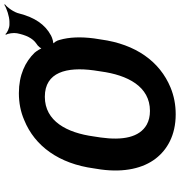

<svg xmlns="http://www.w3.org/2000/svg" viewBox="8 -837 839 895"><g transform="rotate(-90 427.5 -389.5)"><path d="M709 -571C762 -599 794 -649 812 -719C817 -743 840 -775 855 -786L853 -789C837 -778 797 -765 774 -765H760C745 -765 722 -775 716 -784L713 -781C719 -772 723 -746 720 -730C712 -690 698 -657 671 -639C660 -633 647 -617 647 -609H651C651 -618 636 -640 629 -648C587 -691 526 -721 441 -721C396 -721 354 -713 315 -696C194 -647 112 -534 90 -371L85 -339C70 -229 91 -141 136 -83C177 -30 244 10 342 10C387 10 428 2 467 -14C588 -64 669 -176 691 -339L696 -371C704 -433 702 -486 689 -531C687 -543 675 -562 666 -565L665 -561C674 -558 698 -565 709 -571ZM358 -110C333 -110 312 -115 294 -125C234 -159 220 -238 234 -339L239 -372C256 -497 310 -600 424 -600C539 -600 564 -498 547 -372L542 -339C525 -214 472 -110 358 -110Z"/></g></svg>

Font: Asimov
Style: EdgeIt
Weight: 500
Designer: Google
Version: Version 2.000980: 2014